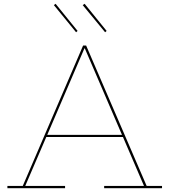

<svg xmlns="http://www.w3.org/2000/svg" viewBox="-20 -992 893 1012"><path d="M834 -12V0H529V-12H739L628 -270H224L113 -12H323V0H19V-12H100L418 -752H434L753 -12ZM623 -281 427 -737H425L229 -281ZM389 -829 381 -822 264 -965 273 -972ZM542 -829 534 -822 416 -965 426 -972Z"/></svg>

Font: Hepta Slab Thin
Style: Regular
Weight: 250
Designer: Michael LaGattuta
Foundry: Michael LaGattuta
Version: Version 1.100; ttfautohint (v1.8) -l 8 -r 50 -G 200 -x 14 -D